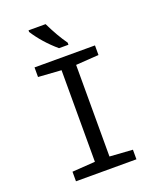

<svg xmlns="http://www.w3.org/2000/svg" viewBox="-167 -1031 934 1131"><g transform="rotate(-20 300.0 -465.5)"><path d="M488.8 0H109.9V-60.1L253.9 -69.8V-644L109.9 -653.8V-713.9H488.8V-653.8L345.2 -644V-69.8L488.8 -60.1ZM343.3 -771H284.2Q203.1 -840.3 151.4 -920.9V-931.2H258.3Q300.3 -844.2 343.3 -784.2Z"/></g></svg>

Font: Noto Mono
Style: Regular
Weight: 400
Designer: Monotype Design Team
Foundry: Monotype Imaging Inc.
Version: Version 1.00